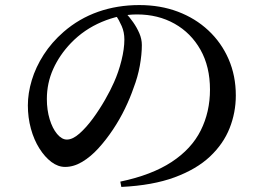

<svg xmlns="http://www.w3.org/2000/svg" viewBox="-20 -726 1040 758"><path d="M455 -9Q579 -35 657.5 -86.5Q736 -138 772.5 -211Q809 -284 809 -372Q809 -463 771.5 -529.5Q734 -596 669 -632.5Q604 -669 521 -669Q452 -669 382 -639.5Q312 -610 260 -556Q215 -509 190 -453.5Q165 -398 165 -335Q165 -292 176 -255.5Q187 -219 205.5 -197Q224 -175 244 -175Q267 -175 294 -199Q321 -223 347 -258.5Q373 -294 395 -332.5Q417 -371 430 -401Q448 -441 459.5 -487Q471 -533 471 -570Q471 -599 460.5 -623Q450 -647 436 -668L476 -675Q491 -659 505.5 -638.5Q520 -618 530 -595Q540 -572 540 -548Q540 -511 532 -466.5Q524 -422 507 -378Q494 -340 473.5 -297.5Q453 -255 426 -214.5Q399 -174 368.5 -140.5Q338 -107 304.5 -87Q271 -67 237 -67Q209 -67 183 -86.5Q157 -106 135.5 -140Q114 -174 102 -218Q90 -262 90 -310Q90 -358 105.5 -409.5Q121 -461 152.5 -510Q184 -559 231 -600Q292 -653 367.5 -679.5Q443 -706 530 -706Q613 -706 682 -680Q751 -654 802.5 -606Q854 -558 882.5 -492.5Q911 -427 911 -349Q911 -282 886.5 -220Q862 -158 809 -108Q756 -58 669.5 -26Q583 6 459 12Z"/></svg>

Font: Noto Serif JP ExtraLight SemiBold
Style: Regular
Weight: 600
Version: Version 2.003-H1;hotconv 1.1.1;makeotfexe 2.6.0